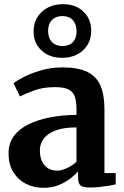

<svg xmlns="http://www.w3.org/2000/svg" viewBox="-20 -889 596 920"><path d="M188 11Q143 11 105 -8Q67 -27 44 -64Q21 -101 21 -155Q21 -202.5 46.5 -237Q72 -271.5 117 -293.5Q162 -315.5 220.8 -326.8Q279.5 -338 346.5 -338.5V-365.5Q346.5 -403.5 338.2 -426.8Q330 -450 307.5 -460.8Q285 -471.5 243 -471.5Q185.5 -471.5 142.5 -455.2Q99.5 -439 75.5 -427L45 -490Q57 -500.5 91 -518.5Q125 -536.5 174 -551.2Q223 -566 280 -566Q355.5 -566 399.2 -544Q443 -522 461.8 -477.8Q480.5 -433.5 480.5 -365V-60L534.5 -59.5V-5.5Q523 -2.5 501.8 1Q480.5 4.5 456.2 7Q432 9.5 412 9.5Q378 9.5 366 -0.2Q354 -10 354 -41V-68Q342 -53 318.5 -34.5Q295 -16 262.2 -2.5Q229.5 11 188 11ZM253.5 -71.5Q275 -71.5 301.2 -83.8Q327.5 -96 346.5 -114V-278.5Q284.5 -278.5 245.8 -263.5Q207 -248.5 189 -224Q171 -199.5 171 -169.5Q171 -137.5 181.5 -115.5Q192 -93.5 210.5 -82.5Q229 -71.5 253.5 -71.5ZM277 -612Q216 -612 178 -648Q140 -684 141 -740.5Q142 -797.5 181.5 -833.2Q221 -869 283 -869Q343 -869 380.2 -833Q417.5 -797 417 -740.5Q416.5 -683.5 377.8 -647.8Q339 -612 277 -612ZM279 -668.5Q311 -668.5 329 -687Q347 -705.5 347 -738Q347 -772.5 329.2 -792.2Q311.5 -812 279.5 -812Q247.5 -812 229 -793.2Q210.5 -774.5 210.5 -741Q210.5 -707 228.8 -687.8Q247 -668.5 279 -668.5Z"/></svg>

Font: Merriweather 24pt
Style: Bold
Weight: 700
Designer: Eben Sorkin
Foundry: Eben Sorkin
Version: Version 2.100